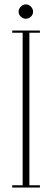

<svg xmlns="http://www.w3.org/2000/svg" viewBox="-20 -836 232 856"><path d="M34.5 0V-10H81V-690H34.5V-700H158V-690H111V-10H158V0ZM95.5 -752.5Q83 -752.5 73 -761.8Q63 -771 63 -783.5Q63 -796.5 73 -806.5Q83 -816.5 95.5 -816.5Q108 -816.5 117.8 -806.5Q127.5 -796.5 127.5 -783.5Q127.5 -771 117.8 -761.8Q108 -752.5 95.5 -752.5Z"/></svg>

Font: Imbue 100pt Thin
Style: Regular
Weight: 100
Designer: Tyler Finck
Foundry: Etcetera Type Company
Version: Version 1.102; ttfautohint (v1.8.3)